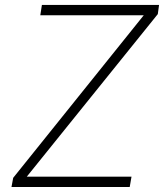

<svg xmlns="http://www.w3.org/2000/svg" viewBox="-20 -747 655 767"><path d="M25.9 0 32.7 -36.6 554.3 -686.1H141L147.4 -727.3H615.4L610.4 -690.7L87 -41.2H505.3L498.2 0Z"/></svg>

Font: Inter P Extra Light
Style: Italic
Weight: 200
Italic angle: 9.39999°
Designer: Rasmus Andersson
Foundry: rsms
Version: Version 3.018;git-588b23468